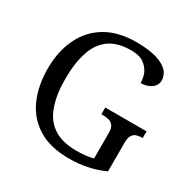

<svg xmlns="http://www.w3.org/2000/svg" viewBox="-163 -881 1040 1047"><g transform="rotate(30 357.0 -357.0)"><path d="M401 10C324 10 260 -5 209 -36C158 -67 120 -110 95 -165C70 -220 57 -284 57 -358C57 -430 70 -493 97 -549C123 -604 162 -647 214 -678C266 -709 330 -724 407 -724C456 -724 497 -719 530 -710C563 -700 587 -687 604 -670C620 -653 628 -633 628 -612C628 -591 619 -574 601 -561C583 -548 561 -542 535 -542C535 -563 531 -583 523 -603C514 -622 500 -639 481 -652C462 -665 436 -671 403 -671C346 -671 301 -659 267 -635C232 -610 207 -575 192 -528C176 -481 168 -425 168 -358C168 -291 176 -235 193 -189C209 -142 235 -107 272 -83C308 -59 356 -47 417 -47C436 -47 455 -48 473 -50C491 -52 507 -55 521 -59V-220C521 -240 517 -255 510 -265C502 -274 492 -281 480 -284C467 -287 454 -288 439 -288H435V-330H695V-288H691C678 -288 667 -286 657 -283C646 -280 638 -273 632 -263C625 -253 622 -237 622 -216V-36C589 -21 554 -9 519 -2C484 6 444 10 401 10Z"/></g></svg>

Font: NameLogos Serif
Style: Regular
Weight: 500
Version: Version 0.1